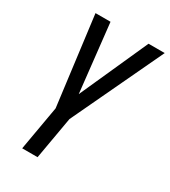

<svg xmlns="http://www.w3.org/2000/svg" viewBox="-180 -619 811 914"><g transform="rotate(30 225.5 -162.0)"><path d="M221.7 -64.5 174.8 203.6H90.3L137.2 -64.5ZM182.6 -127.9 362.3 -528.3H451.2L201.7 0H144ZM153.3 -528.3 198.7 -116.7 190.4 0H138.2L70.8 -528.3Z"/></g></svg>

Font: Roboto Condensed
Style: Italic
Weight: 400
Italic angle: -12°
Designer: Christian Robertson
Foundry: Google
Version: Version 3.0